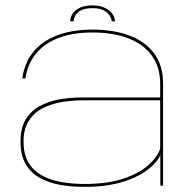

<svg xmlns="http://www.w3.org/2000/svg" viewBox="-20 -706 730 730"><path d="M301 4.5Q373 4.5 424.8 -8.5Q476.5 -21.5 511.2 -41.2Q546 -61 565.2 -81.5Q584.5 -102 589.5 -118V0H600V-388Q600 -456.5 566.8 -502Q533.5 -547.5 473 -570.5Q412.5 -593.5 331.5 -593.5Q276 -593.5 230 -582Q184 -570.5 149.5 -547.5Q115 -524.5 93.2 -489.8Q71.5 -455 64.5 -408H76.5Q86 -466.5 119.2 -505Q152.5 -543.5 206.2 -563Q260 -582.5 331.5 -582.5Q409.5 -582.5 467.2 -560.5Q525 -538.5 557 -495Q589 -451.5 589 -386.5V-335.5H292.5Q247.5 -335.5 205.2 -328Q163 -320.5 129.8 -302Q96.5 -283.5 77.2 -251Q58 -218.5 58 -168Q58 -116 77.5 -82.5Q97 -49 130.8 -30Q164.5 -11 208.2 -3.2Q252 4.5 301 4.5ZM301 -6.5Q255.5 -6.5 214 -13.8Q172.5 -21 139.8 -38.8Q107 -56.5 88.2 -87.8Q69.5 -119 69.5 -168Q69.5 -215 89 -246Q108.5 -277 140.8 -293.8Q173 -310.5 212.8 -317.5Q252.5 -324.5 293.5 -324.5H589V-140.5Q578.5 -109 543.8 -78Q509 -47 449 -26.8Q389 -6.5 301 -6.5ZM332.5 -685.5Q303 -685.5 284 -676.8Q265 -668 256 -654Q247 -640 247 -625H260Q260 -635 266.2 -646.8Q272.5 -658.5 288 -666.8Q303.5 -675 332.5 -675Q358.5 -675 374.2 -666.5Q390 -658 397.2 -646.5Q404.5 -635 404.5 -625H417Q417 -640 406.8 -654Q396.5 -668 377.2 -676.8Q358 -685.5 332.5 -685.5Z"/></svg>

Font: Anybody Expanded Thin
Style: Regular
Weight: 250
Width: 7
Version: Version 1.113;gftools[0.9.25]